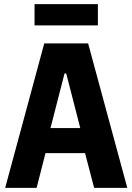

<svg xmlns="http://www.w3.org/2000/svg" viewBox="-20 -908 640 928"><path d="M595.2 0 405.9 -698.2H193.9L5 0H157L199.9 -168H391L435 0ZM147 -785.2H453.1V-888.1H147ZM224.1 -289.1 291.9 -552.9H300.1L367.9 -289.1Z"/></svg>

Font: Margiela Mono Bold
Style: Regular
Weight: 700
Designer: Mike Abbink, Paul van der Laan, Pieter van Rosmalen
Foundry: Bold Monday
Version: Version 2.003 2021